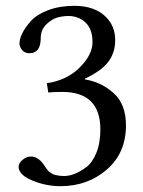

<svg xmlns="http://www.w3.org/2000/svg" viewBox="-20 -630 490 660"><path d="M215 -575Q197 -575 178 -570Q159 -565 139.5 -546.5Q120 -528 120 -499Q120 -447 81 -447Q65 -447 56 -458Q47 -469 47 -481Q47 -496 56.5 -515.5Q66 -535 86 -557.5Q106 -580 145.5 -595Q185 -610 236 -610Q306 -610 345 -571Q376 -539 376 -492Q376 -450 353 -418.5Q330 -387 271 -359L272 -357Q328 -348 370.5 -310Q413 -272 413 -199Q413 -104 347 -47Q281 10 188 10Q138 10 91 -9.5Q44 -29 44 -57Q44 -69 57.5 -80.5Q71 -92 86 -92Q110 -92 129 -66Q130 -65 133.5 -59.5Q137 -54 138.5 -52Q140 -50 143.5 -45.5Q147 -41 150 -39Q153 -37 158.5 -33.5Q164 -30 170 -28.5Q176 -27 184 -26Q192 -25 201 -25Q217 -25 235.5 -32Q254 -39 275.5 -54.5Q297 -70 311 -104Q325 -138 325 -185Q325 -314 194 -314Q163 -314 146 -312L141 -344Q210 -354 254 -398Q298 -442 298 -485Q298 -530 274 -552.5Q250 -575 215 -575Z"/></svg>

Font: Triodion Unicode
Style: Normal
Weight: 400
Version: Version 1.1